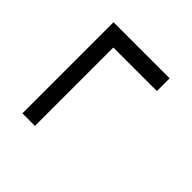

<svg xmlns="http://www.w3.org/2000/svg" viewBox="-40 -574 639 639"><g transform="rotate(-45 279.5 -255.0)"><path d="M434 -123V-328H65V-387H494V-123Z"/></g></svg>

Font: NotoSerif-Italic
Style: Regular
Weight: 400
Italic angle: -12°
Designer: Monotype Design Team
Foundry: Monotype Imaging Inc.
Version: Version 2.007; ttfautohint (v1.8) -l 8 -r 50 -G 200 -x 14 -D